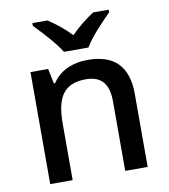

<svg xmlns="http://www.w3.org/2000/svg" viewBox="-85 -838 801 910"><g transform="rotate(-10 315.5 -383.0)"><path d="M256 -606H374C399 -651 462 -716 499 -753V-766H425C390 -744 349 -712 314 -676C280 -712 240 -743 205 -766H132V-753C169 -715 229 -651 256 -606ZM358 -549C290 -549 224 -523 189 -467H183L168 -539H83V0H191V-271C191 -393 225 -460 335 -460C410 -460 444 -418 444 -335V0H552V-351C552 -490 482 -549 358 -549Z"/></g></svg>

Font: Noto Sans Lisu Medium
Style: Regular
Weight: 500
Designer: Monotype Design Team. David Williams.
Foundry: Monotype Imaging Inc.
Version: Version 2.102